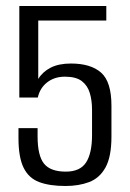

<svg xmlns="http://www.w3.org/2000/svg" viewBox="-20 -611 432 639"><path d="M197.8 8Q144.9 8 110.3 -5.1Q75.6 -18.1 58.6 -52.7Q41.5 -87.3 41.5 -151.3V-184.5H105.1V-157.2Q105.1 -93.2 126.4 -66.5Q147.7 -39.8 199 -39.8Q246.7 -39.8 266.5 -70.4Q286.3 -101.1 286.3 -161.4V-246.3Q286.3 -276.3 278.9 -301.3Q271.5 -326.3 252.2 -341.1Q232.9 -355.8 196.1 -355.8Q161.3 -355.8 137.1 -337Q112.9 -318.2 105.8 -286.5H44.3V-591H333.8V-542.7H107.3V-348.1Q121.6 -371.9 148.6 -385.8Q175.5 -399.6 216.1 -399.6Q282.1 -399.6 316.5 -369.2Q350.9 -338.8 350.9 -259.3V-156.5Q350.9 -89.4 331.2 -53.8Q311.5 -18.3 276.9 -5.1Q242.2 8 197.8 8Z"/></svg>

Font: Alumni Sans Thin
Style: Regular
Weight: 100
Designer: Robert E. Leuschke
Foundry: Robert E. Leuschke
Version: Version 1.018